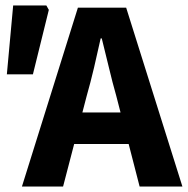

<svg xmlns="http://www.w3.org/2000/svg" viewBox="-20 -680 685 700"><path d="M60 0 264 -652H440L645 0H489L404 -330Q390 -379 377 -434Q364 -489 351 -540H347Q336 -489 323 -434Q310 -379 296 -330L210 0ZM194 -155V-270H508V-155ZM5 -409 28 -660H149L158 -644L100 -409Z"/></svg>

Font: Source Sans 3
Style: Bold
Weight: 700
Designer: Paul D. Hunt
Foundry: Adobe
Version: Version 3.052;hotconv 1.1.0;makeotfexe 2.6.0